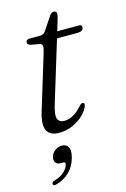

<svg xmlns="http://www.w3.org/2000/svg" viewBox="-117 -585 571 872"><g transform="rotate(-15 168.0 -149.0)"><path d="M128.5 -404 86 -411.5Q72.5 -416 72.5 -426Q72.5 -440 92 -440H139.5Q155 -440 164.5 -452.5L208 -517.5Q216 -529.5 227.5 -529.5Q240.5 -529.5 240.5 -516Q240.5 -507 234.5 -487.5L220 -439.5H322.5Q335.5 -439.5 335.5 -428.5Q335.5 -408.5 305 -408.5H210.5L124 -125Q108 -73.5 115.5 -55.8Q123 -38 147.5 -38Q189 -38 231.5 -86Q240.5 -96 247 -95Q256.5 -94 253.5 -81.5Q247 -60.5 226 -39.8Q205 -19 174.8 -5.2Q144.5 8.5 110.5 8.5Q21.5 8.5 57.5 -107L134.5 -359.5Q141.5 -382 140.5 -391.5Q139.5 -401 128.5 -404ZM81.5 143.5Q63.5 143.5 56.2 132.8Q49 122 53.5 106.5Q58 89.5 72.8 78.5Q87.5 67.5 105 67.5Q125.5 67.5 134.8 82.8Q144 98 135.5 131Q125.5 170.5 99 196.2Q72.5 222 35.5 231.5Q21 235 20 225.5Q20 215 33 212Q61 204.5 78.8 188.2Q96.5 172 100.5 155Q103.5 143.5 92.5 143.5Z"/></g></svg>

Font: Fraunces 72pt S050 Light
Style: Italic
Weight: 300
Italic angle: -16°
Version: Version 1.000; ttfautohint (v1.8.3)